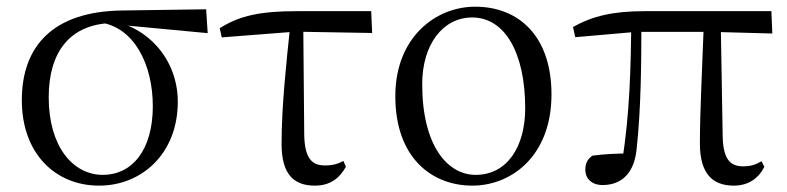

<svg xmlns="http://www.w3.org/2000/svg" viewBox="-20 -551 2399 585"><path d="M282 14.6C411.7 14.6 521.7 -82.8 521.7 -240.9C521.7 -375.3 422.8 -479.5 295 -492L281.6 -483C389.7 -469.8 445.6 -352.9 445.6 -227.7C445.6 -93.1 382.2 -18.2 293.4 -18.2C201.7 -18.2 128.4 -105.3 128.4 -254.5C128.4 -391.9 192.6 -480.5 329.2 -481L346.1 -475.1L612.8 -450L608.1 -522.7L350.8 -519C142.2 -516 46.5 -411.2 46.5 -245.6C46.5 -84.4 147.5 14.6 282 14.6Z M655.7 -437.1 879.4 -454.5 1113.9 -450.5 1111 -517H885.4C773.9 -517 710 -503.6 649.5 -465ZM939.2 14.6C984.1 14.6 1013.4 -6.1 1033.9 -42.7L1026.3 -60.7C1010.1 -51.7 993.1 -46.9 970.5 -46.9C932.7 -46.9 909.2 -65.2 907 -136.8L904 -474.9H864.5C852.4 -359.7 837.9 -227.8 837.9 -112.1C837.9 -20 875.3 14.6 939.2 14.6Z M1419.1 14.6C1537.7 14.6 1660.3 -75.2 1660.3 -263.4C1660.3 -438.8 1562.6 -530.6 1427.5 -530.6C1308.3 -530.6 1184.5 -438.1 1184.5 -258C1184.5 -69.7 1296.2 14.6 1419.1 14.6ZM1429 -18.2C1344.6 -18.2 1266.4 -105.3 1266.4 -294.9C1266.4 -414.6 1328.9 -497.8 1418.8 -497.8C1517.8 -497.8 1580.2 -390.9 1580.2 -220.9C1580.2 -106.1 1526.8 -18.2 1429 -18.2Z M1816 12.8C1874.7 12.8 1914 -24.5 1920.2 -101.6C1933 -221.5 1934.2 -357 1934.2 -482H1903.6C1901.9 -350.4 1899.3 -205.1 1875.1 -56.8L1899 -83.6C1854 -83.1 1817.9 -81.3 1785.1 -76.7C1770.4 -66.6 1763.4 -53.6 1763.4 -34.1C1763.4 -6.5 1783.1 12.8 1816 12.8ZM1732.8 -437.7 1919.8 -454H2145.6L2333.1 -448.9L2330.3 -517H1944.1C1848.9 -517 1784.6 -502.3 1725.8 -468.5ZM2216 14.6C2258.7 14.6 2290.2 -6.1 2308.9 -42.5L2300.3 -59.8C2283.7 -50 2268.9 -44.2 2243.9 -44.2C2206.3 -44.2 2184.2 -64.3 2182 -131.8L2176 -482H2124.6C2119.8 -347.4 2112.5 -211.5 2112.5 -114.1C2112.5 -20.8 2151.7 14.6 2216 14.6Z"/></svg>

Font: Source Han Serif CN VF
Style: Regular
Weight: 250
Designer: Ryoko NISHIZUKA 西塚涼子 (kana & ideographs); Frank Grießhammer (Latin, Greek & Cyrillic); Wenlong ZHANG 张文龙 (bopomofo); San
Foundry: Adobe
Version: Version 2.002;hotconv 1.1.0;makeotfexe 2.6.0